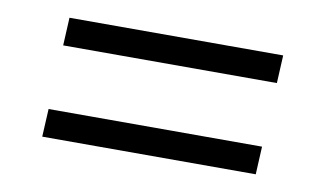

<svg xmlns="http://www.w3.org/2000/svg" viewBox="-40 -509 668 394"><g transform="rotate(10 293.5 -312.0)"><path d="M522.9 -437H77.6L74.7 -378.9H520ZM512.7 -245.1H67.9L64.9 -187H509.8Z"/></g></svg>

Font: Lora Italic
Style: Regular
Weight: 400
Italic angle: -3°
Designer: Olga Karpushina, Alexei Vanyashin
Foundry: Cyreal
Version: Version 1.011;PS 001.011;hotconv 1.0.70;makeotf.lib2.5.58329